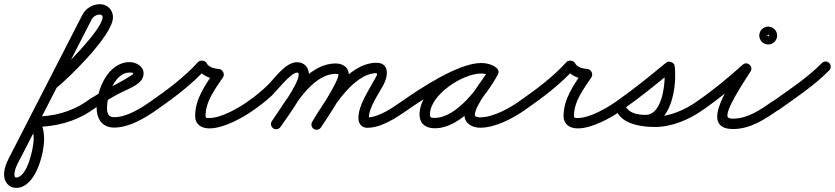

<svg xmlns="http://www.w3.org/2000/svg" viewBox="-152 -585 4018 924"><path d="M85.1 -166C93.8 -155.3 109.5 -153.7 120.3 -162.4C186.6 -216.6 389.7 -416 391.7 -500.5C392.5 -536.9 365 -564.9 328.6 -564.9C292.7 -564.9 260.1 -544.2 243.8 -512.4C131.4 -293.4 19.1 -74.4 -93.2 144.6C-110.9 178.9 -132.5 215.6 -132.5 255.3C-132.5 289.2 -110.1 319.2 -74.4 319.2C18.6 319.2 60.2 156.4 60.2 83.8C60.2 51.5 53.3 13.9 34.6 -13.2C29.5 -20.5 19.9 -10.7 13.8 0.9C7.7 12.5 5.1 26 14 26C113.6 26 211 1.1 293.3 -56.5C304.6 -64.4 307.4 -80 299.5 -91.3C291.6 -102.6 276 -105.4 264.7 -97.5C190.8 -45.7 103.3 -24 14 -24C5.1 -24 -2.6 -17.9 -6.8 -9.9C-11 -2 -11.6 7.8 -6.6 15.2C6.2 33.7 10.2 62 10.2 83.8C10.2 124.1 -20 269.2 -74.4 269.2C-81.4 269.2 -82.5 260.6 -82.5 255.3C-82.5 225 -62.3 193.9 -48.8 167.4C63.6 -51.6 175.9 -270.6 288.2 -489.6C296 -504.8 311.4 -514.9 328.6 -514.9C337 -514.9 341.9 -510.2 341.7 -501.7C340.3 -441.1 139.9 -243 88.7 -201.2C78 -192.5 76.4 -176.7 85.1 -166Z M293.3 -56.5C293.3 -56.5 293.3 -56.5 293.3 -56.5C333.3 -84.4 374.8 -110.3 417.8 -133.3C450.1 -150.6 496.6 -166.3 522.4 -192.3C533.1 -203.2 539 -216.7 539 -232C539 -266.4 502.6 -286 472 -286C368.2 -286 313 -154.3 313 -66C313 -13.3 339.8 29 397 29C469.8 29 545 -16.2 602.4 -56.6C613.7 -64.5 616.4 -80.1 608.4 -91.4C600.5 -102.7 584.9 -105.4 573.6 -97.4C525.6 -63.7 458.4 -21 397 -21C368.6 -21 363 -41.1 363 -66C363 -124.4 399.6 -236 472 -236C484.6 -236 489 -233.9 489 -232C489 -227.2 482.6 -223.8 479.2 -221.7C409.7 -177 334.5 -146.2 264.7 -97.5C253.4 -89.6 250.6 -74 258.5 -62.7C266.4 -51.4 282 -48.6 293.3 -56.5Z M602.3 -56.5C602.3 -56.5 602.3 -56.5 602.3 -56.5C683.8 -113.1 772.2 -179.3 838.6 -253.3C843.5 -258.8 831.6 -263.5 819.3 -265.2C807 -266.9 794.3 -265.6 797.6 -259C816.1 -221.2 860 -205.2 899.7 -203C908 -202.6 905.5 -215.8 899.6 -227.3C893.8 -238.9 884.8 -248.8 880.1 -241.8C836.6 -175.9 787.2 -110 787.2 -27.1C787.2 14.7 817.6 32.9 856.1 32.9C924.1 32.9 1016.7 -18.1 1070.6 -56.7C1081.8 -64.7 1084.4 -80.3 1076.3 -91.6C1068.3 -102.8 1052.7 -105.4 1041.4 -97.3C1041.4 -97.3 1041.4 -97.3 1041.4 -97.3C996.7 -65.3 912.6 -17.1 856.1 -17.1C845.2 -17.1 837.2 -15.4 837.2 -27.1C837.2 -98.2 884.5 -157.6 921.9 -214.2C926.5 -221.2 925.8 -230.7 921.8 -238.5C917.9 -246.3 910.7 -252.5 902.3 -253C881.9 -254.1 852.4 -260.8 842.4 -281C839.2 -287.6 831.4 -291.8 823.2 -292.9C814.9 -294 806.3 -292.2 801.4 -286.7C737.6 -215.6 652.1 -151.9 573.7 -97.5C562.4 -89.7 559.6 -74.1 567.5 -62.7C575.3 -51.4 590.9 -48.6 602.3 -56.5Z M1035.5 -62.7C1043.4 -51.4 1059 -48.6 1070.3 -56.5C1099.4 -76.8 1127.3 -98.9 1153.6 -122.8C1176 -143.3 1247.3 -235.6 1277.6 -235.6C1285 -235.6 1285.2 -231 1285.2 -224C1285.2 -181.4 1183.9 -41.6 1156.5 -2.3C1148.6 9 1151.4 24.6 1162.7 32.5C1174 40.4 1189.6 37.6 1197.5 26.3C1197.5 26.3 1197.5 26.3 1197.5 26.3C1233.8 -25.7 1335.2 -162.9 1335.2 -224C1335.2 -258.5 1313.5 -285.6 1277.6 -285.6C1220.8 -285.6 1170.7 -208.2 1133.4 -172.4C1104.9 -145.1 1074.2 -120.1 1041.7 -97.5C1030.4 -89.6 1027.6 -74 1035.5 -62.7ZM1197.5 26.3C1197.5 26.3 1197.5 26.3 1197.5 26.3C1258.7 -61.5 1345.7 -229.6 1465.1 -229.6C1468.3 -229.6 1476.8 -229.8 1476.8 -225.1C1476.8 -192.2 1375.2 -36.6 1351.1 0.3C1343.5 11.9 1346.8 27.4 1358.3 34.9C1369.9 42.5 1385.4 39.2 1392.9 27.7C1392.9 27.7 1392.9 27.7 1392.9 27.7C1427.3 -25 1526.8 -167.6 1526.8 -225.1C1526.8 -260.2 1497.6 -279.6 1465.1 -279.6C1320.6 -279.6 1229.3 -106.8 1156.5 -2.3C1148.6 9 1151.4 24.6 1162.7 32.5C1174 40.4 1189.6 37.6 1197.5 26.3ZM1393.1 27.3C1393.1 27.3 1393.1 27.3 1393.1 27.3C1442.8 -55.9 1545.1 -228.9 1656.9 -232.9C1670.3 -233.4 1657.5 -215.3 1649.2 -199.8C1619.9 -145.2 1572.9 -79 1572.9 -16.1C1572.9 9.2 1588 30 1615 30C1684.3 30 1755.4 -18.7 1810.2 -56.4C1821.5 -64.2 1824.4 -79.8 1816.6 -91.2C1808.8 -102.5 1793.2 -105.4 1781.8 -97.6C1737 -66.8 1672.2 -20 1615 -20C1613.8 -20 1617.3 -19.4 1618.3 -18.8C1622.5 -16.4 1622.9 -10.7 1622.9 -16.1C1622.9 -68 1668.5 -130 1693.2 -176.2C1716.3 -219.1 1724.1 -285.3 1655.1 -282.9C1519.7 -278 1411.2 -100.6 1350.2 1.7C1343.1 13.6 1347 28.9 1358.8 36C1370.7 43.1 1386 39.2 1393.1 27.3Z M1775.5 -62.7C1783.4 -51.4 1799 -48.6 1810.3 -56.5C1883.4 -107.5 2073.3 -231.8 2163.6 -231.8C2177.8 -231.8 2192.8 -229 2204.5 -220.7C2217.4 -211.4 2231 -217.9 2238 -228.8C2245 -239.6 2245.3 -254.7 2231.5 -262.6C2208.6 -275.9 2189.4 -281.1 2162.3 -281.1C2046.7 -281.1 1867.1 -157.8 1867.1 -34.2C1867.1 11.8 1897.8 32.3 1940.7 32.3C2067.6 32.3 2189 -125.6 2243.9 -226C2251.9 -240.6 2245 -253.9 2234 -259.9C2223 -265.9 2208.1 -264.6 2200.1 -250C2165.3 -186.6 2083.3 -102.8 2083.3 -31.6C2083.3 10.3 2122 29.7 2159 29.7C2231.6 29.7 2317.4 -15.6 2375.4 -56.6C2386.7 -64.5 2389.4 -80.1 2381.4 -91.4C2373.5 -102.7 2357.9 -105.4 2346.6 -97.4C2297.6 -62.8 2220.5 -20.3 2159 -20.3C2152.3 -20.3 2133.3 -21.5 2133.3 -31.6C2133.3 -77.9 2217.4 -177.5 2243.9 -226C2251.9 -240.6 2245 -253.9 2234 -259.9C2223 -265.9 2208.1 -264.6 2200.1 -250C2155.4 -168.3 2045.2 -17.7 1940.7 -17.7C1924.9 -17.7 1917.1 -17.3 1917.1 -34.2C1917.1 -129.1 2075.3 -231.1 2162.3 -231.1C2180.8 -231.1 2191.4 -228.1 2206.5 -219.4C2220.2 -211.4 2233.4 -217.3 2240 -227.5C2246.6 -237.6 2246.4 -252.1 2233.5 -261.3C2213.2 -275.8 2188.3 -281.8 2163.6 -281.8C2053.6 -281.8 1869.4 -158.7 1781.7 -97.5C1770.4 -89.6 1767.6 -74 1775.5 -62.7Z M2375.3 -56.5C2375.3 -56.5 2375.3 -56.5 2375.3 -56.5C2456.8 -113.1 2545.2 -179.3 2611.6 -253.3C2616.5 -258.8 2604.6 -263.5 2592.3 -265.2C2580 -266.9 2567.3 -265.6 2570.6 -259C2589.1 -221.2 2633 -205.2 2672.7 -203C2681 -202.6 2678.5 -215.8 2672.6 -227.3C2666.8 -238.9 2657.8 -248.8 2653.1 -241.8C2609.6 -175.9 2560.2 -110 2560.2 -27.1C2560.2 14.7 2590.6 32.9 2629.1 32.9C2697.1 32.9 2789.7 -18.1 2843.6 -56.7C2854.8 -64.7 2857.4 -80.3 2849.3 -91.6C2841.3 -102.8 2825.7 -105.4 2814.4 -97.3C2814.4 -97.3 2814.4 -97.3 2814.4 -97.3C2769.7 -65.3 2685.6 -17.1 2629.1 -17.1C2618.2 -17.1 2610.2 -15.4 2610.2 -27.1C2610.2 -98.2 2657.5 -157.6 2694.9 -214.2C2699.5 -221.2 2698.8 -230.7 2694.8 -238.5C2690.9 -246.3 2683.7 -252.5 2675.3 -253C2654.9 -254.1 2625.4 -260.8 2615.4 -281C2612.2 -287.6 2604.4 -291.8 2596.2 -292.9C2587.9 -294 2579.3 -292.2 2574.4 -286.7C2510.6 -215.6 2425.1 -151.9 2346.7 -97.5C2335.4 -89.7 2332.6 -74.1 2340.5 -62.7C2348.3 -51.4 2363.9 -48.6 2375.3 -56.5Z M2808.5 -62.7C2816.3 -51.4 2831.9 -48.6 2843.3 -56.5C2927 -114.6 3007.2 -180.4 3085.9 -245.2C3092.5 -250.7 3081.8 -259 3069.7 -263.8C3057.6 -268.6 3044.1 -269.9 3045.2 -261.3C3052.7 -201.8 3040.6 -32.1 2954.8 -32.1C2925.8 -32.1 2883.5 -37.7 2865.5 -63.4C2855.9 -77 2840.9 -76.6 2830.6 -69.5C2820.4 -62.3 2815 -48.3 2824.5 -34.6C2859.9 15.7 2942.8 26.1 2999.5 26.1C3081.5 26.1 3165.4 -9.5 3231.5 -56.7C3242.8 -64.7 3245.4 -80.3 3237.3 -91.5C3229.3 -102.8 3213.7 -105.4 3202.5 -97.3C3202.5 -97.3 3202.5 -97.3 3202.5 -97.3C3144.9 -56.3 3070.9 -23.9 2999.5 -23.9C2961.9 -23.9 2889.5 -29.2 2865.5 -63.4C2855.9 -77 2840.9 -76.6 2830.6 -69.5C2820.4 -62.3 2815 -48.3 2824.5 -34.6C2853 5.8 2908.2 17.9 2954.8 17.9C3080.9 17.9 3106.7 -173.7 3094.8 -267.6C3093.7 -276.2 3086.9 -282.9 3078.6 -286.2C3070.4 -289.5 3060.8 -289.3 3054.1 -283.8C2976.5 -219.9 2897.4 -154.9 2814.7 -97.5C2803.4 -89.7 2800.6 -74.1 2808.5 -62.7Z M3231.2 -56.4C3231.2 -56.4 3231.2 -56.4 3231.2 -56.4C3309.2 -110.3 3385.4 -173 3455.7 -236.4C3466.4 -246 3460.6 -260 3450.3 -268.6C3440 -277.1 3425.2 -280.3 3417.7 -268.1C3376.8 -201.6 3200.5 36 3376 36C3458.7 36 3529.2 -10.7 3594.4 -56.6C3605.7 -64.5 3608.4 -80.1 3600.4 -91.4C3592.5 -102.7 3576.9 -105.4 3565.6 -97.4C3509.9 -58.3 3446.9 -14 3376 -14C3370 -14 3356.6 -14.3 3351.8 -19.7C3329.3 -45.3 3433.3 -198.1 3460.3 -241.9C3467.8 -254.1 3463.6 -266.8 3454.9 -274C3446.1 -281.3 3432.9 -283.1 3422.3 -273.6C3353.5 -211.6 3279 -150.2 3202.8 -97.6C3191.4 -89.7 3188.6 -74.2 3196.4 -62.8C3204.3 -51.4 3219.8 -48.6 3231.2 -56.4ZM3538 -414C3538 -410.7 3548.3 -421 3545 -421C3541.7 -421 3552 -410.7 3552 -414C3552 -417.3 3541.7 -407 3545 -407C3548.3 -407 3538 -417.3 3538 -414ZM3502 -414C3502 -390.3 3521.3 -371 3545 -371C3568.7 -371 3588 -390.3 3588 -414C3588 -437.7 3568.7 -457 3545 -457C3521.3 -457 3502 -437.7 3502 -414Z M3559.6 -61.2C3567.6 -49.9 3583.2 -47.3 3594.5 -55.3C3677.9 -114.5 3766.9 -173.4 3838.8 -246.5C3848.5 -256.3 3848.4 -272.1 3838.5 -281.8C3828.7 -291.5 3812.9 -291.4 3803.2 -281.5C3803.2 -281.5 3803.2 -281.5 3803.2 -281.5C3733.4 -210.6 3646.4 -153.6 3565.5 -96C3554.3 -88 3551.6 -72.4 3559.6 -61.2Z"/></svg>

Font: FRB American Cursive Guidelines Arrows Semibold
Style: Italic
Weight: 600
Italic angle: -25°
Version: Version 2.0;Modular Font Editor K font №1